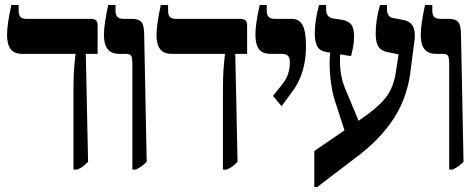

<svg xmlns="http://www.w3.org/2000/svg" viewBox="-20 -667 1893 763"><path d="M272 -303Q272 -360 274 -388.5Q276 -417 280 -451V-453H68Q37 -453 22.5 -471.5Q8 -490 8 -529Q8 -569 25 -647H54V-625Q54 -607 61.5 -599.5Q69 -592 85 -592H341Q355 -592 361.5 -586Q368 -580 368 -566V-453H321L330 -24Q318 -12 309.5 -5.5Q301 1 287 7H272Z M506 -412Q506 -437 501.5 -445Q497 -453 480 -453H454Q423 -453 408 -471.5Q393 -490 393 -529Q393 -569 410 -647H439V-625Q439 -607 447 -599.5Q455 -592 471 -592H505Q532 -592 542.5 -579Q553 -566 553 -528L563 -24Q546 -6 520 7H506Z M866 -303Q866 -360 868 -388.5Q870 -417 874 -451V-453H662Q631 -453 616.5 -471.5Q602 -490 602 -529Q602 -569 619 -647H648V-625Q648 -607 655.5 -599.5Q663 -592 679 -592H935Q949 -592 955.5 -586Q962 -580 962 -566V-453H915L924 -24Q912 -12 903.5 -5.5Q895 1 881 7H866Z M1065 -286 1104 -335Q1132 -371 1132 -419Q1132 -437 1124.5 -445Q1117 -453 1100 -453H1055Q1023 -453 1009 -471.5Q995 -490 995 -530Q995 -572 1012 -647H1040V-625Q1040 -607 1048 -599.5Q1056 -592 1072 -592H1139Q1169 -592 1182.5 -567Q1196 -542 1196 -483Q1196 -374 1140 -301L1099 -245Z M1628 -512 1613 -398Q1602 -285 1546 -198Q1490 -111 1389 -37L1241 76H1229V-67L1349 -149L1311 -266Q1301 -297 1295.5 -337.5Q1290 -378 1290 -416Q1290 -434 1292 -458L1278 -460Q1252 -464 1241.5 -481.5Q1231 -499 1231 -533Q1231 -588 1248 -647H1276V-630Q1276 -599 1302 -594L1341 -588Q1367 -583 1377 -568Q1387 -553 1387 -521Q1387 -503 1384.5 -487.5Q1382 -472 1379 -461Q1376 -450 1375 -444L1332 -451Q1331 -443 1331 -426Q1331 -367 1350 -319L1405 -187Q1483 -240 1514 -280.5Q1545 -321 1554 -386L1564 -451L1520 -460Q1494 -465 1483.5 -482Q1473 -499 1473 -534Q1473 -588 1490 -647H1518V-631Q1518 -598 1544 -595L1582 -588Q1608 -583 1619.5 -565Q1631 -547 1628 -512Z M1765 -412Q1765 -437 1760.5 -445Q1756 -453 1739 -453H1713Q1682 -453 1667 -471.5Q1652 -490 1652 -529Q1652 -569 1669 -647H1698V-625Q1698 -607 1706 -599.5Q1714 -592 1730 -592H1764Q1791 -592 1801.5 -579Q1812 -566 1812 -528L1822 -24Q1805 -6 1779 7H1765Z"/></svg>

Font: Noto Serif Hebrew Cond
Style: Bold
Weight: 700
Width: 3
Designer: Monotype Design Team
Foundry: Monotype Imaging Inc.
Version: Version 1.000